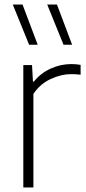

<svg xmlns="http://www.w3.org/2000/svg" viewBox="-20 -828 382 848"><path d="M83 0V-540.5H121.5L125.5 -467.5H129.5Q159.5 -505 203.8 -525Q248 -545 294 -545Q317 -545 336 -541.5V-498Q325.5 -499.5 315.2 -500Q305 -500.5 292.5 -500.5Q250.5 -500.5 203.8 -479Q157 -457.5 127.5 -413V0ZM260.5 -630.5 188.5 -808H231.5L298.5 -630.5ZM108.5 -630.5 36.5 -808H79.5L146.5 -630.5Z"/></svg>

Font: Encode Sans XLt
Style: Regular
Weight: 200
Designer: Multiple Designers
Foundry: Impallari Type
Version: Version 3.002; ttfautohint (v1.8.3) -l 8 -r 50 -G 200 -x 14 